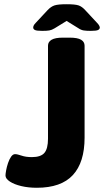

<svg xmlns="http://www.w3.org/2000/svg" viewBox="-20 -880 492 908"><path d="M154 8Q114 8 80.5 0Q47 -8 26.5 -21.5Q6 -35 6 -50Q6 -58 9 -74.5Q12 -91 18 -109Q24 -127 32.5 -139Q41 -151 51 -151Q62 -151 82 -144Q102 -137 131 -137Q173 -137 190 -157Q207 -177 207 -224V-664Q207 -682 224 -692Q241 -702 278 -702H309Q347 -702 363.5 -692Q380 -682 380 -664V-229Q380 -112 324.5 -52Q269 8 154 8ZM180 -734Q154 -734 145.5 -738Q137 -742 137 -750Q137 -754 139.5 -759.5Q142 -765 150 -773L205 -832Q221 -849 238 -854.5Q255 -860 295 -860Q335 -860 351.5 -854.5Q368 -849 384 -831L438 -773Q446 -765 449 -759Q452 -753 452 -750Q452 -742 443.5 -738Q435 -734 409 -734Q389 -734 376 -736Q363 -738 350 -747L295 -781L238 -746Q225 -738 213 -736Q201 -734 180 -734Z"/></svg>

Font: Asap Semi Expanded ExtraBold
Style: Regular
Weight: 800
Width: 6
Designer: Pablo Cosgaya
Foundry: Omnibus-Type
Version: Version 3.001; ttfautohint (v1.8.4.7-5d5b)